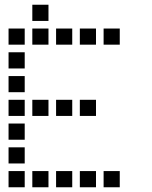

<svg xmlns="http://www.w3.org/2000/svg" viewBox="-20 -804 640 808"><path d="M117 -784Q116 -784 116 -784Q116 -784 116 -783V-717Q116 -716 116 -716Q116 -716 117 -716H183Q184 -716 184 -716Q184 -716 184 -717V-783Q184 -784 184 -784Q184 -784 183 -784ZM17 -684Q16 -684 16 -684Q16 -684 16 -683V-617Q16 -616 16 -616Q16 -616 17 -616H83Q84 -616 84 -616Q84 -616 84 -617V-683Q84 -684 84 -684Q84 -684 83 -684ZM117 -684Q116 -684 116 -684Q116 -684 116 -683V-617Q116 -616 116 -616Q116 -616 117 -616H183Q184 -616 184 -616Q184 -616 184 -617V-683Q184 -684 184 -684Q184 -684 183 -684ZM217 -684Q216 -684 216 -684Q216 -684 216 -683V-617Q216 -616 216 -616Q216 -616 217 -616H283Q284 -616 284 -616Q284 -616 284 -617V-683Q284 -684 284 -684Q284 -684 283 -684ZM317 -684Q316 -684 316 -684Q316 -684 316 -683V-617Q316 -616 316 -616Q316 -616 317 -616H383Q384 -616 384 -616Q384 -616 384 -617V-683Q384 -684 384 -684Q384 -684 383 -684ZM417 -684Q416 -684 416 -684Q416 -684 416 -683V-617Q416 -616 416 -616Q416 -616 417 -616H483Q484 -616 484 -616Q484 -616 484 -617V-683Q484 -684 484 -684Q484 -684 483 -684ZM17 -584Q16 -584 16 -584Q16 -584 16 -583V-517Q16 -516 16 -516Q16 -516 17 -516H83Q84 -516 84 -516Q84 -516 84 -517V-583Q84 -584 84 -584Q84 -584 83 -584ZM17 -484Q16 -484 16 -484Q16 -484 16 -483V-417Q16 -416 16 -416Q16 -416 17 -416H83Q84 -416 84 -416Q84 -416 84 -417V-483Q84 -484 84 -484Q84 -484 83 -484ZM17 -384Q16 -384 16 -384Q16 -384 16 -383V-317Q16 -316 16 -316Q16 -316 17 -316H83Q84 -316 84 -316Q84 -316 84 -317V-383Q84 -384 84 -384Q84 -384 83 -384ZM117 -384Q116 -384 116 -384Q116 -384 116 -383V-317Q116 -316 116 -316Q116 -316 117 -316H183Q184 -316 184 -316Q184 -316 184 -317V-383Q184 -384 184 -384Q184 -384 183 -384ZM217 -384Q216 -384 216 -384Q216 -384 216 -383V-317Q216 -316 216 -316Q216 -316 217 -316H283Q284 -316 284 -316Q284 -316 284 -317V-383Q284 -384 284 -384Q284 -384 283 -384ZM317 -384Q316 -384 316 -384Q316 -384 316 -383V-317Q316 -316 316 -316Q316 -316 317 -316H383Q384 -316 384 -316Q384 -316 384 -317V-383Q384 -384 384 -384Q384 -384 383 -384ZM17 -284Q16 -284 16 -284Q16 -284 16 -283V-217Q16 -216 16 -216Q16 -216 17 -216H83Q84 -216 84 -216Q84 -216 84 -217V-283Q84 -284 84 -284Q84 -284 83 -284ZM17 -184Q16 -184 16 -184Q16 -184 16 -183V-117Q16 -116 16 -116Q16 -116 17 -116H83Q84 -116 84 -116Q84 -116 84 -117V-183Q84 -184 84 -184Q84 -184 83 -184ZM17 -84Q16 -84 16 -84Q16 -84 16 -83V-17Q16 -16 16 -16Q16 -16 17 -16H83Q84 -16 84 -16Q84 -16 84 -17V-83Q84 -84 84 -84Q84 -84 83 -84ZM117 -84Q116 -84 116 -84Q116 -84 116 -83V-17Q116 -16 116 -16Q116 -16 117 -16H183Q184 -16 184 -16Q184 -16 184 -17V-83Q184 -84 184 -84Q184 -84 183 -84ZM217 -84Q216 -84 216 -84Q216 -84 216 -83V-17Q216 -16 216 -16Q216 -16 217 -16H283Q284 -16 284 -16Q284 -16 284 -17V-83Q284 -84 284 -84Q284 -84 283 -84ZM317 -84Q316 -84 316 -84Q316 -84 316 -83V-17Q316 -16 316 -16Q316 -16 317 -16H383Q384 -16 384 -16Q384 -16 384 -17V-83Q384 -84 384 -84Q384 -84 383 -84ZM417 -84Q416 -84 416 -84Q416 -84 416 -83V-17Q416 -16 416 -16Q416 -16 417 -16H483Q484 -16 484 -16Q484 -16 484 -17V-83Q484 -84 484 -84Q484 -84 483 -84Z"/></svg>

Font: Doto Black SemiBold
Style: Regular
Weight: 600
Monospace: yes
Version: Version 1.000